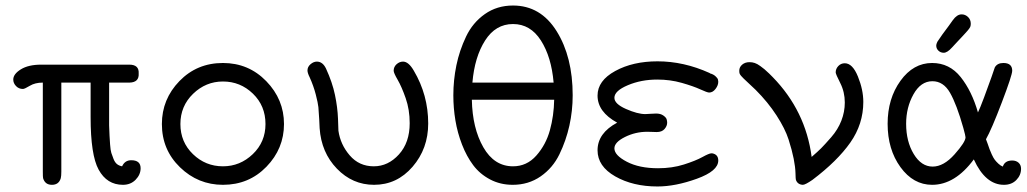

<svg xmlns="http://www.w3.org/2000/svg" viewBox="-20 -664 3716 695"><path d="M28 -376Q28 -396 55.5 -413Q83 -430 129 -430H448Q484 -430 482 -398Q484 -366 449 -365H375V-210Q376 -184 376.5 -173Q377 -162 378.5 -141Q380 -120 383 -110.5Q386 -101 391 -88.5Q396 -76 403.5 -70Q411 -64 422 -62Q432 -84 455 -84Q489 -84 489 -55Q489 -32 471 -13.5Q453 5 425 5Q367 5 337 -50Q308 -103 308 -240V-365H202V-43Q202 -27 200 -19Q193 5 168 5Q143 5 136 -19Q135 -23 135 -43V-365Q107 -365 88 -353.5Q69 -342 63 -342Q48 -342 38 -352.5Q28 -363 28 -376Z M566 -215Q566 -305 629.5 -370.5Q693 -436 787 -436Q880 -436 944 -370Q1008 -304 1008 -215Q1008 -126 944.5 -60.5Q881 5 787 5Q697 5 631.5 -58.5Q566 -122 566 -215ZM787 -62Q849 -62 895 -106Q941 -150 941 -215Q941 -281 895.5 -325Q850 -369 787 -369Q725 -369 679 -324.5Q633 -280 633 -215Q633 -150 678.5 -106Q724 -62 787 -62Z M1093 -409Q1093 -422 1104 -431.5Q1115 -441 1127 -441Q1148 -441 1160 -416Q1183 -366 1192.5 -320.5Q1202 -275 1203.5 -234Q1205 -193 1205 -191Q1212 -141 1246 -101.5Q1280 -62 1333 -62Q1385 -62 1424 -105Q1463 -148 1463 -218Q1463 -267 1448.5 -308.5Q1434 -350 1419.5 -375Q1405 -400 1405 -408Q1405 -422 1415.5 -431.5Q1426 -441 1439 -441Q1459 -441 1478 -408Q1530 -320 1530 -217Q1530 -126 1473.5 -60.5Q1417 5 1334 5Q1256 5 1199.5 -53.5Q1143 -112 1137 -200Q1137 -203 1135.5 -232Q1134 -261 1132.5 -276Q1131 -291 1123 -322Q1115 -353 1101 -384Q1093 -400 1093 -409Z M1621 -319Q1621 -374 1632 -427.5Q1643 -481 1667 -531.5Q1691 -582 1735 -613Q1779 -644 1837 -644Q1937 -644 1995 -551Q2053 -458 2053 -319Q2053 -263 2041 -209Q2029 -155 2005 -105.5Q1981 -56 1937 -25.5Q1893 5 1836 5Q1791 5 1754 -14.5Q1717 -34 1693 -66Q1669 -98 1652.5 -140.5Q1636 -183 1628.5 -228Q1621 -273 1621 -319ZM1688 -303Q1690 -200 1729.5 -131Q1769 -62 1837 -62Q1887 -62 1921.5 -101Q1956 -140 1970.5 -192.5Q1985 -245 1986 -303ZM1690 -365H1984Q1976 -458 1938 -517.5Q1900 -577 1837 -577Q1774 -577 1736 -517.5Q1698 -458 1690 -365Z M2143 -120Q2143 -182 2214 -220Q2143 -259 2143 -318Q2143 -372 2207 -407Q2271 -442 2360 -442Q2455 -442 2548 -400L2551 -398Q2554 -397 2556 -396.5Q2558 -396 2561.5 -394Q2565 -392 2567 -390.5Q2569 -389 2571.5 -386.5Q2574 -384 2576 -381.5Q2578 -379 2579 -375.5Q2580 -372 2580 -368Q2580 -355 2570 -342Q2560 -329 2547 -329Q2540 -329 2515 -340.5Q2490 -352 2448 -364Q2406 -376 2359 -376Q2301 -376 2252.5 -355.5Q2204 -335 2204 -310Q2204 -288 2246 -269.5Q2288 -251 2316 -251Q2319 -251 2333 -252Q2347 -253 2355 -253Q2371 -253 2381 -246Q2391 -239 2393 -232.5Q2395 -226 2395 -220Q2395 -208 2385.5 -197Q2376 -186 2357 -186Q2353 -186 2342 -186.5Q2331 -187 2323 -187Q2280 -187 2242 -168Q2204 -149 2204 -127Q2204 -102 2249 -78.5Q2294 -55 2362 -55Q2413 -55 2455.5 -68.5Q2498 -82 2522.5 -95.5Q2547 -109 2555 -109H2558Q2580 -105 2580 -83Q2580 -45 2502.5 -17Q2425 11 2360 11Q2271 11 2207 -25.5Q2143 -62 2143 -120Z M2656 -408Q2656 -421 2666.5 -430Q2677 -439 2693 -439Q2703 -439 2712 -436Q2721 -433 2732 -425Q2743 -417 2747 -413.5Q2751 -410 2764 -398L2777 -385Q2896 -263 2918 -96Q2940 -115 2952.5 -127.5Q2965 -140 2989 -167.5Q3013 -195 3025.5 -227Q3038 -259 3038 -293Q3038 -331 3021.5 -363.5Q3005 -396 3005 -402Q3005 -415 3014.5 -425Q3024 -435 3038 -435Q3066 -435 3085.5 -387Q3105 -339 3105 -295Q3105 -215 3058 -148Q3011 -81 2921 -13Q2895 5 2886 5Q2867 4 2861 -13Q2860 -15 2859.5 -37Q2859 -59 2853 -89.5Q2847 -120 2834.5 -159Q2822 -198 2791 -246Q2760 -294 2715 -339Q2702 -351 2689.5 -363Q2677 -375 2672 -379.5Q2667 -384 2662.5 -389.5Q2658 -395 2657 -398.5Q2656 -402 2656 -408Z M3369 -499Q3369 -501 3369.5 -503Q3370 -505 3371 -508Q3372 -511 3373.5 -513.5Q3375 -516 3378 -520Q3381 -524 3383.5 -528Q3386 -532 3391 -539Q3396 -546 3401 -552.5Q3406 -559 3414 -570Q3422 -581 3429 -591Q3444 -612 3461 -612Q3474 -612 3484 -602.5Q3494 -593 3494 -578Q3494 -575 3493.5 -572Q3493 -569 3492 -566.5Q3491 -564 3488 -560Q3485 -556 3482 -552.5Q3479 -549 3473 -542.5Q3467 -536 3461.5 -530Q3456 -524 3445.5 -513Q3435 -502 3426 -492Q3409 -473 3396 -473Q3385 -473 3377 -480.5Q3369 -488 3369 -499ZM3193 -216Q3193 -307 3239.5 -371.5Q3286 -436 3354 -436Q3417 -436 3457.5 -385Q3498 -334 3520 -257Q3527 -271 3542 -311Q3557 -351 3569 -385Q3581 -419 3581 -420Q3590 -436 3612 -436Q3644 -436 3644 -408Q3644 -392 3606.5 -293.5Q3569 -195 3549 -160Q3550 -158 3555 -144Q3560 -130 3562 -124Q3564 -118 3570 -105Q3576 -92 3581 -85.5Q3586 -79 3594 -71.5Q3602 -64 3610 -61Q3617 -83 3644 -83Q3658 -83 3667 -75Q3676 -67 3676 -53Q3676 -30 3659 -12.5Q3642 5 3614 5Q3547 5 3505 -87Q3437 5 3354 5Q3286 5 3239.5 -59Q3193 -123 3193 -216ZM3260 -216Q3260 -152 3287.5 -106.5Q3315 -61 3356 -61Q3396 -61 3435.5 -105.5Q3475 -150 3475 -167Q3475 -172 3467 -201Q3443 -286 3419 -328Q3395 -370 3355 -370Q3313 -370 3286.5 -322.5Q3260 -275 3260 -216Z"/></svg>

Font: CMU Typewriter Text
Style: Regular
Weight: 500
Monospace: yes
Version: Version 0.7.0